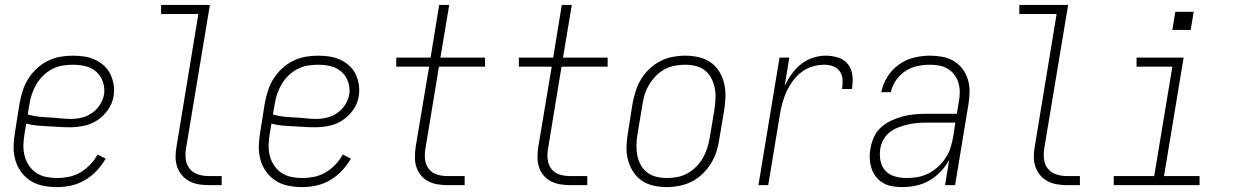

<svg xmlns="http://www.w3.org/2000/svg" viewBox="-20 -755 5040 783"><path d="M213 8Q184 8 156 2.5Q128 -3 105 -17.5Q82 -32 66 -54Q50 -76 42.5 -102.5Q35 -129 35.5 -157.5Q36 -186 41 -215L60 -335Q65 -361 73 -386Q81 -411 95.5 -434Q110 -457 130.5 -476Q151 -495 175.5 -507Q200 -519 225.5 -523.5Q251 -528 277 -528Q301 -528 324 -524.5Q347 -521 367.5 -511.5Q388 -502 404.5 -487Q421 -472 430.5 -452Q440 -432 443.5 -409Q447 -386 443 -363Q439 -334 421 -308Q403 -282 377.5 -265Q352 -248 322.5 -242Q293 -236 265 -236Q242 -236 219.5 -237.5Q197 -239 174.5 -240Q152 -241 130 -243Q108 -245 87 -251L80 -209Q76 -186 75.5 -163Q75 -140 80.5 -119Q86 -98 98 -80Q110 -62 128 -50Q146 -38 168 -33.5Q190 -29 213 -29Q237 -29 261.5 -34Q286 -39 308 -52Q330 -65 348 -84Q366 -103 378 -125L411 -108Q396 -82 374.5 -59Q353 -36 326.5 -20.5Q300 -5 271 1.5Q242 8 213 8ZM270 -270Q292 -270 314 -275.5Q336 -281 355 -294Q374 -307 387 -327Q400 -347 404 -368Q407 -386 404 -403.5Q401 -421 393.5 -435.5Q386 -450 373.5 -461.5Q361 -473 345.5 -479.5Q330 -486 312.5 -488.5Q295 -491 277 -491Q256 -491 234.5 -487.5Q213 -484 193 -473.5Q173 -463 156.5 -447Q140 -431 128.5 -411.5Q117 -392 110 -371Q103 -350 100 -329L93 -288Q114 -282 136 -279.5Q158 -277 180.5 -276Q203 -275 225.5 -272.5Q248 -270 270 -270Z M831 0Q810 0 789.5 -3.5Q769 -7 751.5 -16.5Q734 -26 721.5 -41Q709 -56 702.5 -75Q696 -94 696 -115Q696 -136 700 -158L789 -698H637V-735H836L739 -152Q735 -129 737.5 -106.5Q740 -84 753 -67.5Q766 -51 787 -44Q808 -37 831 -37H884V0Z M1213 8Q1184 8 1156 2.5Q1128 -3 1105 -17.5Q1082 -32 1066 -54Q1050 -76 1042.5 -102.5Q1035 -129 1035.5 -157.5Q1036 -186 1041 -215L1060 -335Q1065 -361 1073 -386Q1081 -411 1095.5 -434Q1110 -457 1130.5 -476Q1151 -495 1175.5 -507Q1200 -519 1225.5 -523.5Q1251 -528 1277 -528Q1301 -528 1324 -524.5Q1347 -521 1367.5 -511.5Q1388 -502 1404.5 -487Q1421 -472 1430.5 -452Q1440 -432 1443.5 -409Q1447 -386 1443 -363Q1439 -334 1421 -308Q1403 -282 1377.5 -265Q1352 -248 1322.5 -242Q1293 -236 1265 -236Q1242 -236 1219.5 -237.5Q1197 -239 1174.5 -240Q1152 -241 1130 -243Q1108 -245 1087 -251L1080 -209Q1076 -186 1075.5 -163Q1075 -140 1080.5 -119Q1086 -98 1098 -80Q1110 -62 1128 -50Q1146 -38 1168 -33.5Q1190 -29 1213 -29Q1237 -29 1261.5 -34Q1286 -39 1308 -52Q1330 -65 1348 -84Q1366 -103 1378 -125L1411 -108Q1396 -82 1374.5 -59Q1353 -36 1326.5 -20.5Q1300 -5 1271 1.5Q1242 8 1213 8ZM1270 -270Q1292 -270 1314 -275.5Q1336 -281 1355 -294Q1374 -307 1387 -327Q1400 -347 1404 -368Q1407 -386 1404 -403.5Q1401 -421 1393.5 -435.5Q1386 -450 1373.5 -461.5Q1361 -473 1345.5 -479.5Q1330 -486 1312.5 -488.5Q1295 -491 1277 -491Q1256 -491 1234.5 -487.5Q1213 -484 1193 -473.5Q1173 -463 1156.5 -447Q1140 -431 1128.5 -411.5Q1117 -392 1110 -371Q1103 -350 1100 -329L1093 -288Q1114 -282 1136 -279.5Q1158 -277 1180.5 -276Q1203 -275 1225.5 -272.5Q1248 -270 1270 -270Z M1804 0Q1784 0 1763.5 -3.5Q1743 -7 1726 -16Q1709 -25 1696.5 -40Q1684 -55 1678 -74Q1672 -93 1672 -113.5Q1672 -134 1675 -155L1730 -483H1596V-520H1736L1771 -735H1812L1776 -520H1958V-483H1770L1715 -149Q1711 -126 1713.5 -104.5Q1716 -83 1728.5 -66.5Q1741 -50 1761.5 -43.5Q1782 -37 1804 -37H1875V0Z M2304 0Q2284 0 2263.5 -3.5Q2243 -7 2226 -16Q2209 -25 2196.5 -40Q2184 -55 2178 -74Q2172 -93 2172 -113.5Q2172 -134 2175 -155L2230 -483H2096V-520H2236L2271 -735H2312L2276 -520H2458V-483H2270L2215 -149Q2211 -126 2213.5 -104.5Q2216 -83 2228.5 -66.5Q2241 -50 2261.5 -43.5Q2282 -37 2304 -37H2375V0Z M2700 8Q2671 8 2644.5 2Q2618 -4 2596.5 -19Q2575 -34 2561 -56.5Q2547 -79 2540.5 -105Q2534 -131 2535 -159Q2536 -187 2541 -215L2560 -335Q2565 -361 2573 -385.5Q2581 -410 2595 -433Q2609 -456 2629.5 -475Q2650 -494 2673.5 -506Q2697 -518 2723 -523Q2749 -528 2774 -528Q2802 -528 2829 -522Q2856 -516 2877.5 -501Q2899 -486 2913 -463.5Q2927 -441 2933 -415Q2939 -389 2938.5 -361Q2938 -333 2933 -305L2913 -185Q2909 -159 2901 -134.5Q2893 -110 2878.5 -87Q2864 -64 2844 -45Q2824 -26 2800 -14Q2776 -2 2750.5 3Q2725 8 2700 8ZM2700 -29Q2721 -29 2742 -33Q2763 -37 2782.5 -47.5Q2802 -58 2818.5 -74.5Q2835 -91 2846 -110Q2857 -129 2863.5 -149.5Q2870 -170 2874 -191L2894 -311Q2897 -333 2898 -355Q2899 -377 2894.5 -398Q2890 -419 2880 -437.5Q2870 -456 2854 -468.5Q2838 -481 2817 -486Q2796 -491 2773 -491Q2753 -491 2731.5 -487Q2710 -483 2690.5 -472.5Q2671 -462 2655 -445.5Q2639 -429 2627.5 -410Q2616 -391 2609.5 -370.5Q2603 -350 2600 -329L2580 -209Q2576 -187 2575.5 -165Q2575 -143 2579 -122Q2583 -101 2593 -82.5Q2603 -64 2619.5 -51.5Q2636 -39 2657 -34Q2678 -29 2700 -29Z M3073 0 3159 -520H3199L3180 -405Q3192 -430 3208.5 -453Q3225 -476 3247 -493.5Q3269 -511 3295.5 -519.5Q3322 -528 3348 -528Q3374 -528 3399 -520Q3424 -512 3439 -492Q3454 -472 3456.5 -445.5Q3459 -419 3454 -392H3414Q3417 -411 3416 -430Q3415 -449 3405 -463.5Q3395 -478 3378 -484.5Q3361 -491 3341 -491Q3318 -491 3294 -484Q3270 -477 3250 -462Q3230 -447 3214.5 -426.5Q3199 -406 3188.5 -383.5Q3178 -361 3171.5 -337.5Q3165 -314 3161 -291L3113 0Z M3660 8Q3639 8 3618.5 4.5Q3598 1 3581 -9Q3564 -19 3552 -34.5Q3540 -50 3534 -69Q3528 -88 3527 -108.5Q3526 -129 3530 -150Q3534 -174 3544.5 -197Q3555 -220 3574.5 -237Q3594 -254 3617.5 -264.5Q3641 -275 3664.5 -281Q3688 -287 3712 -289Q3736 -291 3760 -291H3882L3890 -339Q3894 -359 3894 -378.5Q3894 -398 3889 -416Q3884 -434 3873 -449Q3862 -464 3846 -474Q3830 -484 3811 -487.5Q3792 -491 3772 -491Q3747 -491 3721 -485.5Q3695 -480 3672 -465Q3649 -450 3633.5 -427Q3618 -404 3613 -379H3574Q3580 -411 3598.5 -441Q3617 -471 3645.5 -491.5Q3674 -512 3707 -520Q3740 -528 3772 -528Q3798 -528 3823 -523.5Q3848 -519 3869 -506.5Q3890 -494 3904.5 -475Q3919 -456 3926.5 -433Q3934 -410 3934 -384.5Q3934 -359 3930 -333L3875 0H3834L3851 -103Q3837 -77 3816 -55Q3795 -33 3769.5 -18.5Q3744 -4 3715.5 2Q3687 8 3660 8ZM3678 -29Q3700 -29 3722.5 -33Q3745 -37 3766 -47.5Q3787 -58 3805 -74.5Q3823 -91 3836 -110.5Q3849 -130 3856 -152Q3863 -174 3867 -196L3876 -255H3760Q3741 -255 3722 -253.5Q3703 -252 3683.5 -247.5Q3664 -243 3645 -236Q3626 -229 3609.5 -216.5Q3593 -204 3583 -186Q3573 -168 3570 -149Q3566 -124 3570.5 -100Q3575 -76 3590.5 -59Q3606 -42 3629.5 -35.5Q3653 -29 3678 -29Z M4331 0Q4310 0 4289.5 -3.5Q4269 -7 4251.5 -16.5Q4234 -26 4221.5 -41Q4209 -56 4202.5 -75Q4196 -94 4196 -115Q4196 -136 4200 -158L4289 -698H4137V-735H4336L4239 -152Q4235 -129 4237.5 -106.5Q4240 -84 4253 -67.5Q4266 -51 4287 -44Q4308 -37 4331 -37H4384V0Z M4522 0V-37H4687L4761 -483H4615V-520H4807L4727 -37H4872V0ZM4761 -633 4773 -707H4848L4836 -633Z"/></svg>

Font: Iosevka SS04 Extralight
Style: Italic
Weight: 200
Italic angle: -9°
Monospace: yes
Designer: Belleve Invis
Foundry: Belleve Invis
Version: Version 19.0.0; ttfautohint (v1.8.4)